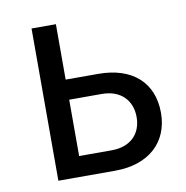

<svg xmlns="http://www.w3.org/2000/svg" viewBox="-63 -561 601 621"><g transform="rotate(-10 237.5 -250.0)"><path d="M80 0H267C377 0 445 -62 445 -159C445 -259 378 -318 267 -318H160V-500H80ZM267 -67H160V-252H267C330 -252 365 -213 365 -159C365 -105 330 -67 267 -67Z"/></g></svg>

Font: Finlandica
Style: Regular
Weight: 400
Designer: Niklas Ekholm, Juho Hiilivirta, Jaakko Suomalainen
Foundry: Helsinki Type Studio
Version: Version 2.000;Glyphs 3.2 (3202)